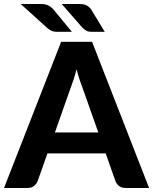

<svg xmlns="http://www.w3.org/2000/svg" viewBox="-29 -933 760 953"><path d="M459 -275.5 380.5 -497.5Q373.5 -515 365.8 -538.5Q358 -562 351 -589.5Q344 -561.5 336.2 -537.8Q328.5 -514 321.5 -496.5L243.5 -275.5ZM711 0H594.5Q575 0 562.8 -9.2Q550.5 -18.5 544.5 -33L495.5 -171.5H206.5L157.5 -33Q152.5 -20.5 140 -10.2Q127.5 0 108.5 0H-9L274.5 -725.5H428ZM367 -913Q388.5 -913 402 -905.5Q415.5 -898 424 -885L491 -775H426Q410 -775 400.8 -780Q391.5 -785 381 -794.5L277.5 -913ZM176.5 -913Q198 -913 212.2 -905.2Q226.5 -897.5 237 -885L328 -775H254.5Q238.5 -775 227.5 -779.8Q216.5 -784.5 205 -794.5L74 -913Z"/></svg>

Font: Lato 2
Style: Regular
Weight: 800
Designer: Lukasz Dziedzic with Adam Twardoch and Botio Nikoltchev
Foundry: tyPoland Lukasz Dziedzic
Version: Version 2.015; 2015-08-06; http://www.latofonts.com/